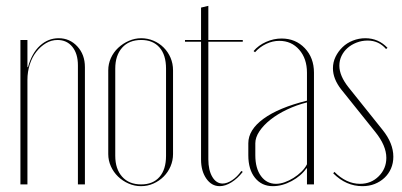

<svg xmlns="http://www.w3.org/2000/svg" viewBox="-20 -632 1378 658"><path d="M76 -402Q89 -450 117 -475.5Q145 -501 181 -501Q219 -501 245 -473Q271 -445 271 -402V0H247V-408Q247 -448 228 -471.5Q209 -495 177 -495Q156 -495 137.5 -484Q119 -473 104.5 -454.5Q90 -436 82 -411Q74 -386 74 -358V0H50V-495H74V-402Z M464 -501Q486 -501 506 -492.5Q526 -484 541 -469Q556 -454 564.5 -434Q573 -414 573 -391V-104Q573 -82 564.5 -62Q556 -42 541 -27Q526 -12 506 -3Q486 6 463 6Q441 6 420.5 -3Q400 -12 384.5 -27Q369 -42 360 -62Q351 -82 351 -104V-391Q351 -413 360 -433Q369 -453 385 -468Q401 -483 421.5 -492Q442 -501 464 -501ZM464 -495Q422 -495 398.5 -468.5Q375 -442 375 -397V-98Q375 -53 398.5 -26.5Q422 0 464 0Q504 0 526.5 -25.5Q549 -51 549 -98V-397Q549 -444 526.5 -469.5Q504 -495 464 -495Z M733 6Q705 6 687 -20Q669 -46 669 -85V-489H614V-495H669V-606L694 -612V-495H812V-489H694V-86Q694 -49 707.5 -26Q721 -3 743 -3Q758 -3 775.5 -14.5Q793 -26 807 -46L812 -43Q794 -20 773 -7Q752 6 733 6Z M831 -141Q831 -187 883 -225Q935 -263 1032 -287V-383Q1032 -431 1005.5 -461.5Q979 -492 937 -492Q914 -492 892 -481.5Q870 -471 854 -453L849 -457Q866 -477 892 -488.5Q918 -500 945 -500Q993 -500 1024.5 -467Q1056 -434 1056 -383V0H1032V-55H1030Q1012 -29 979.5 -11.5Q947 6 915 6Q877 6 854 -22.5Q831 -51 831 -100ZM926 -2Q940 -2 955.5 -7.5Q971 -13 985.5 -22Q1000 -31 1012.5 -43Q1025 -55 1032 -69V-281Q996 -272 963.5 -256.5Q931 -241 907 -222Q883 -203 869 -182Q855 -161 855 -141V-100Q855 -55 874.5 -28.5Q894 -2 926 -2Z M1303 -464Q1278 -493 1240 -493Q1220 -493 1202 -486Q1184 -479 1171 -467.5Q1158 -456 1150.5 -440.5Q1143 -425 1143 -407Q1143 -372 1175 -332L1291 -187Q1328 -141 1328 -95Q1328 -73 1320 -54.5Q1312 -36 1297.5 -22.5Q1283 -9 1264 -1.5Q1245 6 1222 6Q1166 6 1122 -38L1126 -43Q1167 -2 1214 -2Q1252 -2 1278 -28Q1304 -54 1304 -91Q1304 -133 1266 -180L1149 -326Q1121 -362 1121 -398Q1121 -419 1130 -437.5Q1139 -456 1154 -470.5Q1169 -485 1189.5 -493Q1210 -501 1232 -501Q1277 -501 1308 -468Z"/></svg>

Font: Moniqa Thin Display
Style: Regular
Weight: 100
Designer: Rajesh Rajput
Foundry: Rajesh Rajput
Version: Version 1.000